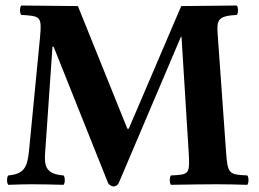

<svg xmlns="http://www.w3.org/2000/svg" viewBox="-20 -667 939 695"><path d="M663 -116C668 -35 664 -35 599 -32C593 -26 593 -4 599 2C646 1 736 0 766 0C796 0 842 1 875 2C881 -4 881 -26 875 -32C807 -35 804 -38 798 -121L768 -542C764 -596 769 -609 837 -613C843 -619 843 -641 837 -647L636 -645L446 -201H441L262 -645L57 -647C51 -641 51 -619 57 -613C126 -609 132 -608 125 -533L85 -121C79 -61 67 -37 10 -32C4 -26 4 -4 10 2C40 1 72 0 96 0C120 0 180 1 210 2C216 -4 216 -26 210 -32C144 -37 139 -67 144 -123L170 -498H174L371 -5C374 2 385 8 391 8C397 8 406 4 410 -5L635 -534H637Z"/></svg>

Font: Libertinus Serif
Style: Bold
Weight: 700
Designer: Philipp H. Poll, Khaled Hosny
Foundry: Caleb Maclennan
Version: Version 7.050;RELEASE